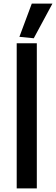

<svg xmlns="http://www.w3.org/2000/svg" viewBox="-20 -1049 312 1069"><path d="M88 -844 157 -1029H272L168 -836ZM73 -808H185V0H73Z"/></svg>

Font: Encode Sans Normal
Style: Medium
Weight: 500
Designer: Pablo Impallari, Andres Torresi
Foundry: Pablo Impallari, Andres Torresi
Version: Version 1.000; ttfautohint (v1.00) -l 8 -r 50 -G 200 -x 14 -